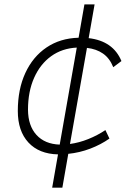

<svg xmlns="http://www.w3.org/2000/svg" viewBox="-20 -701 626 884"><path d="M220.2 163.1 247.1 9.8Q159.7 7.8 110.8 -44.9Q62 -97.7 62 -189.9Q62 -290 96.7 -365Q131.3 -439.9 194.1 -482.4Q256.8 -524.9 341.8 -527.3L368.7 -680.7H415.5L388.2 -525.4Q501 -512.2 539.1 -419.9L501.5 -391.6Q484.9 -433.1 454.3 -454.3Q423.8 -475.6 380.4 -480.5L302.2 -38.1Q344.7 -43.9 386.7 -60.8Q428.7 -77.6 465.3 -102.1L483.9 -63Q444.3 -35.2 395.5 -16.6Q346.7 2 294.4 7.3L267.1 163.1ZM254.9 -35.2 333.5 -481.9Q265.6 -478.5 215.3 -442.1Q165 -405.8 137 -342.5Q108.9 -279.3 108.9 -195.8Q109.4 -122.1 147.9 -79.8Q186.5 -37.6 254.9 -35.2Z"/></svg>

Font: Cascadia Code NF ExtraLight
Style: Italic
Weight: 200
Italic angle: -10°
Monospace: yes
Designer: Aaron Bell
Foundry: Saja Typeworks
Version: Version 2404.023; ttfautohint (v1.8.4)